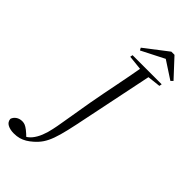

<svg xmlns="http://www.w3.org/2000/svg" viewBox="-416 -911 1123 1123"><g transform="rotate(45 145.0 -350.0)"><path d="M-114 99Q-109 82 -93 70.5Q-77 59 -54 59Q-42 59 -31 63.5Q-20 68 -4.5 80Q11 92 35 116V121H10V116Q36 105 54 83Q72 61 84.5 30Q97 -1 104 -36Q107 -48 110 -65.5Q113 -83 118 -112Q123 -141 130.5 -186Q138 -231 149 -296Q166 -389 185 -483Q204 -577 220 -670H290L197 -219Q182 -144 170 -92.5Q158 -41 145.5 -6.5Q133 28 117 52Q101 76 77 97Q59 113 41.5 123.5Q24 134 4.5 139.5Q-15 145 -40 145Q-70 145 -91 134Q-112 123 -114 99ZM125 -654 128 -670H369L366 -654L260 -642H239ZM300 -845 404 -733 391 -720 264 -803H302L139 -720L131 -735L274 -845Z"/></g></svg>

Font: Source Serif 4 60pt
Style: Italic
Weight: 400
Italic angle: -12°
Version: Version 4.004;hotconv 1.0.116;makeotfexe 2.5.65601